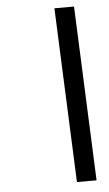

<svg xmlns="http://www.w3.org/2000/svg" viewBox="-53 -730 460 809"><g transform="rotate(-5 177.0 -325.0)"><path d="M208.5 -693.8H291.5L322.3 43.9H239.3Z"/></g></svg>

Font: Cantarell
Style: Italic
Weight: 400
Italic angle: -16°
Designer: Dave Crossland
Version: Version 1.004